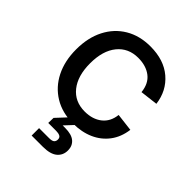

<svg xmlns="http://www.w3.org/2000/svg" viewBox="-220 -692 1022 1022"><g transform="rotate(45 291.0 -181.5)"><path d="M308 9Q227 9 167 -27.5Q107 -64 74 -129.5Q41 -195 41 -282Q41 -370 74.5 -435.5Q108 -501 168.5 -537Q229 -573 310 -573Q412 -573 474.5 -519.5Q537 -466 548 -379L448 -367Q442 -426 404 -455Q366 -484 307 -484Q233 -484 189.5 -430.5Q146 -377 146 -282Q146 -188 189 -134Q232 -80 307 -80Q366 -80 404 -110Q442 -140 448 -195L548 -183Q540 -122 507.5 -79Q475 -36 424 -13.5Q373 9 308 9ZM198 210V154H273Q296 154 304 146.5Q312 139 312 126Q312 111 301 105.5Q290 100 273 100H213L214 61L297 -28L328 0L270 62V55H295Q344 55 367.5 75Q391 95 391 129Q391 166 364.5 188Q338 210 282 210Z"/></g></svg>

Font: BDO Grotesk
Style: Regular
Weight: 400
Designer: Deni Anggara
Foundry: Lokal Container
Version: Version 2.000